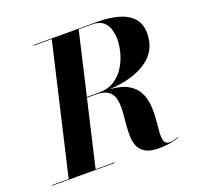

<svg xmlns="http://www.w3.org/2000/svg" viewBox="-169 -890 1066 1039"><g transform="rotate(-20 364.0 -371.0)"><path d="M-37.5 -3.5H58.5L231.5 -746.5H127.5V-750H497.5Q563 -750 615 -735.5Q667 -721 697.2 -688Q727.5 -655 727.5 -600Q727.5 -501 647.8 -446Q568 -391 432.5 -384.5Q500.5 -379.5 538.8 -356.5Q577 -333.5 593.8 -299Q610.5 -264.5 613.5 -224.8Q616.5 -185 613 -146Q609.5 -107 607 -74.8Q604.5 -42.5 611 -23Q617.5 -3.5 640.5 -3.5Q653 -3.5 665.8 -6.8Q678.5 -10 691 -15L692.5 -12Q642.5 7.5 577.5 7.5Q525.5 7.5 497.8 -9Q470 -25.5 459.5 -53.2Q449 -81 449 -116Q449 -151 453 -188Q457 -225 458.5 -259.8Q460 -294.5 452.5 -322.5Q445 -350.5 421.8 -366.8Q398.5 -383 352.5 -383H302L213.5 -3.5H322.5V0H-37.5ZM462.5 -746.5H386.5L303 -387H372.5Q425.5 -387 462.2 -411Q499 -435 521.8 -472.5Q544.5 -510 554.8 -550.8Q565 -591.5 565 -625Q565 -649.5 557.8 -677.8Q550.5 -706 528.5 -726.2Q506.5 -746.5 462.5 -746.5Z"/></g></svg>

Font: Bodoni* 48pt
Style: Bold Italic
Weight: 700
Italic angle: -13°
Version: Version 2.3